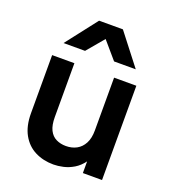

<svg xmlns="http://www.w3.org/2000/svg" viewBox="-134 -822 831 932"><g transform="rotate(20 281.5 -356.0)"><path d="M248 10Q195 10 152.5 -11.5Q110 -33 85.5 -77Q61 -121 61 -187V-487H176V-209Q176 -167 188.5 -142Q201 -117 223.5 -106Q246 -95 274 -95Q305 -95 329 -108Q353 -121 367 -147.5Q381 -174 381 -214V-487H496V0H397V-134H429Q419 -90 398 -61.5Q377 -33 351 -17.5Q325 -2 298 4Q271 10 248 10ZM93 -561 218 -722H341L466 -561H354L245 -688H311L204 -561Z"/></g></svg>

Font: SUSE Thin SemiBold
Style: Regular
Weight: 600
Version: Version 1.000